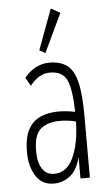

<svg xmlns="http://www.w3.org/2000/svg" viewBox="-51 -708 415 753"><g transform="rotate(-5 156.5 -331.5)"><path d="M130 11Q84 11 60 -27Q36 -65 36 -120Q36 -179 54 -211Q72 -243 103 -256Q134 -269 173 -269Q203 -269 238 -262Q236 -354 218.5 -389Q201 -424 152 -424Q109 -424 74 -379L55 -412Q97 -463 154 -463Q196 -463 222.5 -444Q249 -425 261 -377Q273 -329 273 -243V0H236V-84Q223 -33 194.5 -11Q166 11 130 11ZM72 -121Q72 -77 88.5 -52Q105 -27 135 -27Q185 -27 210.5 -82Q236 -137 238 -224Q223 -228 206.5 -230Q190 -232 176 -232Q128 -232 100 -209.5Q72 -187 72 -121ZM142 -502 119 -515 178 -674 214 -654Z"/></g></svg>

Font: Inconsolata ExtraCondensed Light
Style: Regular
Weight: 300
Width: 2
Monospace: yes
Designer: Raph Levien, Cyreal, Brenton Simpson
Foundry: Raph Levien, Cyreal, Google
Version: Version 3.100; ttfautohint (v1.8.4.7-5d5b)